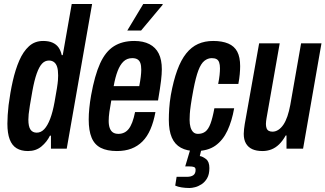

<svg xmlns="http://www.w3.org/2000/svg" viewBox="-20 -744 1629 961"><path d="M120 12Q86 12 63 -2Q40 -16 28.5 -46.5Q17 -77 17 -125Q17 -145 18.5 -168Q20 -191 23 -218Q31 -281 44 -338.5Q57 -396 76.5 -441Q96 -486 125 -512.5Q154 -539 196 -539Q224 -539 243 -530.5Q262 -522 273 -506.5Q284 -491 289 -468H294L339 -724H441L314 0H235V-65H230Q215 -34 187.5 -11Q160 12 120 12ZM164 -80Q185 -80 201.5 -97.5Q218 -115 231 -149Q244 -183 253 -233Q261 -277 265 -302.5Q269 -328 270 -342Q271 -356 271 -366Q271 -393 266 -409Q261 -425 250.5 -433Q240 -441 225 -441Q205 -441 190.5 -425.5Q176 -410 164 -376.5Q152 -343 142 -288Q134 -243 129.5 -215.5Q125 -188 123.5 -172.5Q122 -157 122 -145Q122 -111 132.5 -95.5Q143 -80 164 -80Z M565 12Q516 12 484.5 -4Q453 -20 438.5 -55Q424 -90 424 -146Q424 -172 427 -202.5Q430 -233 436 -267Q454 -367 481 -426.5Q508 -486 550 -512.5Q592 -539 652 -539Q697 -539 728 -523Q759 -507 774.5 -476Q790 -445 790 -397Q790 -374 786 -340Q782 -306 771 -241H537Q531 -209 527.5 -184Q524 -159 524 -139Q524 -117 529.5 -102.5Q535 -88 545.5 -81Q556 -74 573 -74Q588 -74 601 -80Q614 -86 624 -98.5Q634 -111 642 -132Q650 -153 656 -183H758Q749 -134 733 -97Q717 -60 693 -36Q669 -12 637.5 0Q606 12 565 12ZM549 -313H677Q682 -339 684.5 -359.5Q687 -380 687 -395Q687 -416 682.5 -428.5Q678 -441 668 -447Q658 -453 642 -453Q616 -453 598.5 -436.5Q581 -420 569 -389Q557 -358 549 -313ZM617 -591 697 -724H794V-720L686 -591Z M959 12Q916 12 885.5 -4.5Q855 -21 840 -55.5Q825 -90 825 -144Q825 -170 827 -201Q829 -232 835 -268Q848 -340 867 -392Q886 -444 912 -476.5Q938 -509 971.5 -524Q1005 -539 1047 -539Q1092 -539 1122.5 -526Q1153 -513 1167.5 -485.5Q1182 -458 1182 -413Q1182 -395 1180 -372.5Q1178 -350 1173 -324H1072Q1077 -349 1079 -368Q1081 -387 1081 -402Q1081 -420 1077 -431.5Q1073 -443 1064 -448Q1055 -453 1040 -453Q1020 -453 1003 -439.5Q986 -426 973 -392Q960 -358 948 -295Q939 -247 935 -218.5Q931 -190 930 -173.5Q929 -157 929 -144Q929 -123 933.5 -107.5Q938 -92 947 -83Q956 -74 971 -74Q993 -74 1008 -85.5Q1023 -97 1033.5 -125Q1044 -153 1053 -202H1152Q1141 -139 1118.5 -90.5Q1096 -42 1058 -15Q1020 12 959 12ZM929 197Q908 197 889 194Q870 191 857 185L864 141H916Q936 141 947.5 133Q959 125 959 106Q959 95 951 92Q943 89 928 89H907L941 -25H995L980 37Q994 39 1011 52Q1028 65 1028 97Q1028 129 1016.5 148.5Q1005 168 988.5 178.5Q972 189 956 193Q940 197 929 197Z M1294 12Q1263 12 1242.5 2.5Q1222 -7 1211 -26Q1200 -45 1200 -74Q1200 -85 1201.5 -97.5Q1203 -110 1205 -123L1277 -527H1380L1314 -152Q1313 -145 1312 -138Q1311 -131 1311 -124Q1311 -112 1314 -103Q1317 -94 1324.5 -89.5Q1332 -85 1344 -85Q1359 -85 1373 -94Q1387 -103 1398.5 -120Q1410 -137 1418.5 -162Q1427 -187 1433 -219L1487 -527H1589L1497 0H1414V-66H1410Q1395 -39 1377 -21.5Q1359 -4 1338 4Q1317 12 1294 12Z"/></svg>

Font: Archivo ExtraCondensed SemiBold
Style: Italic
Weight: 600
Width: 2
Italic angle: -10°
Designer: Hector Gatti
Foundry: Omnibus-Type
Version: Version 2.001